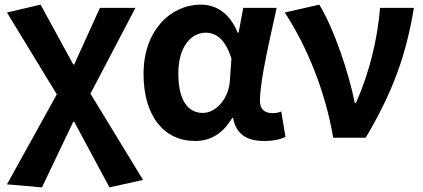

<svg xmlns="http://www.w3.org/2000/svg" viewBox="-20 -594 1825 828"><path d="M161 214 296 -69H300L452 214L597 182L370 -190L564 -560H411L300 -316H296L155 -574L10 -540L225 -187L10 201Z M821 14C889 14 942 -19 981 -85H985C999 -14 1045 14 1120 14C1162 14 1192 6 1211 -4L1193 -113C1180 -108 1167 -106 1156 -106C1124 -106 1101 -121 1101 -158C1101 -248 1144 -425 1173 -560H1029L1009 -453H1005C970 -539 911 -574 846 -574C716 -574 599 -463 599 -275C599 -93 688 14 821 14ZM855 -107C790 -107 749 -162 749 -277C749 -398 808 -453 867 -453C914 -453 953 -422 978 -341L971 -242C965 -168 911 -107 855 -107Z M1417 0H1557C1678 -204 1732 -362 1765 -560H1619C1608 -425 1573 -280 1515 -150H1510C1485 -277 1422 -467 1357 -574L1208 -540C1299 -402 1382 -207 1417 0Z"/></svg>

Font: Genne Gothic Bold
Style: Regular
Weight: 700
Designer: Ryoko NISHIZUKA (kana & ideographs); Paul D. Hunt (Latin, Greek & Cyrillic); Wenlong ZHANG (bopomofo); Sandoll Communica
Foundry: Adobe Systems Incorporated
Version: Version 1.004;PS 1.004;hotconv 16.6.51;makeotf.lib2.5.65220